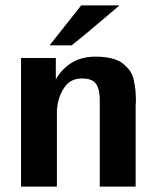

<svg xmlns="http://www.w3.org/2000/svg" viewBox="-20 -692 592 712"><path d="M164 -524 281 -672H423Q395 -648 356.5 -615.5Q318 -583 293.5 -562.5Q269 -542 246 -524ZM58 0V-477H187V-398Q237 -482 334 -482Q368 -482 394 -475.5Q420 -469 436 -456Q452 -443 462 -429Q472 -415 476.5 -393.5Q481 -372 482.5 -355Q484 -338 484 -313Q484 -311 483.5 -308.5Q483 -306 483 -305V0H350V-321Q350 -360 336.5 -380.5Q323 -401 284 -401Q240 -401 217.5 -366Q195 -331 192 -290Q191 -288 191 -283V0Z"/></svg>

Font: Coval
Style: ExtraBold
Weight: 800
Foundry: Context Ltd
Version: Version 001.000